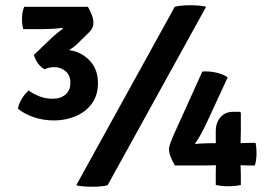

<svg xmlns="http://www.w3.org/2000/svg" viewBox="-20 -709 1040 735"><path d="M249.5 -392Q249.5 -420.5 231.2 -436.2Q213 -452 188 -452Q168 -452 151 -444Q137.5 -450 125.5 -466.2Q113.5 -482.5 110 -499L181.5 -567.5Q190.5 -575 201.2 -584Q212 -593 221 -599.5L219 -602.5Q206 -600 181.8 -598.8Q157.5 -597.5 142.5 -597.5H69Q64 -617 64 -635Q64 -645 65.8 -657.8Q67.5 -670.5 72.5 -683H316.5Q324 -670 330.8 -653.5Q337.5 -637 337.5 -622.5Q337.5 -607.5 331 -597.5Q324.5 -587.5 312.5 -577L270.5 -536Q260 -527 244.5 -517Q289.5 -511.5 322.2 -478.2Q355 -445 355 -391Q355 -343.5 331 -311.5Q307 -279.5 268.8 -263.8Q230.5 -248 188 -248Q144 -248 108 -260.8Q72 -273.5 48.5 -293Q52 -312 63.5 -331Q75 -350 89.5 -362.5Q108.5 -349 131.5 -340Q154.5 -331 181.5 -331Q212 -331 230.8 -347.2Q249.5 -363.5 249.5 -392ZM649 -683Q665 -687.5 689.2 -688.5Q713.5 -689.5 736 -688Q758.5 -686.5 769 -683L392 0Q376 4.5 351.8 5.5Q327.5 6.5 304.8 5Q282 3.5 272 0ZM649.5 -75.5Q640.5 -90.5 633.8 -107.5Q627 -124.5 627 -137.5Q627 -147 632.2 -161.2Q637.5 -175.5 641 -184L754.5 -435Q778 -437.5 807 -431.2Q836 -425 851.5 -412.5L786 -271Q780 -257.5 770.2 -236.8Q760.5 -216 749 -195Q737.5 -174 727 -160L728.5 -158Q748.5 -160 772.8 -160.5Q797 -161 806.5 -161Q806 -166 806 -170.8Q806 -175.5 806 -179V-207Q806 -239.5 824 -260.2Q842 -281 873 -281H898.5L902 -277.5V-211.5Q902 -199 901.5 -185.8Q901 -172.5 901 -161H901.5Q909 -161 918 -161.5Q927 -162 935 -162H958.5Q962 -145 962 -123.5Q962 -95.5 955.5 -75.5H932Q926 -75.5 916.8 -76Q907.5 -76.5 901 -76.5Q901 -67 901.5 -57Q902 -47 902 -35.5V-1Q891.5 1.5 878.8 2.8Q866 4 854 4Q842 4 829.2 2.8Q816.5 1.5 806 -1V-35.5Q806 -47 806.2 -57Q806.5 -67 806.5 -76.5Q798.5 -76.5 785.5 -76Q772.5 -75.5 761.5 -75.5Z"/></svg>

Font: Signika Negative SemiBold
Style: Regular
Weight: 600
Designer: Anna Giedryś
Foundry: Anna Giedryś
Version: Version 2.000; ttfautohint (v1.8.3) -l 8 -r 50 -G 200 -x 9 -